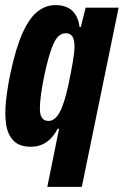

<svg xmlns="http://www.w3.org/2000/svg" viewBox="-20 -564 484 751"><path d="M165 167 211 -60 206 -61Q169 10 101 10Q56 10 33 -13.5Q10 -37 4 -77.5Q-2 -118 3.5 -169Q9 -220 20 -274Q42 -377 68.5 -435.5Q95 -494 127 -519Q159 -544 196 -544Q280 -544 291 -459L296 -458L315 -534H444L300 167ZM170 -91Q195 -91 213.5 -125Q232 -159 248 -234L258 -284Q266 -324 270 -358Q274 -392 267 -413Q260 -434 237 -434Q208 -434 189.5 -393.5Q171 -353 153 -267Q136 -185 136 -138Q136 -91 170 -91Z"/></svg>

Font: Mona Sans Condensed
Style: Bold Italic
Weight: 700
Width: 3
Italic angle: -11.7°
Designer: Deni Anggara
Foundry: GitHub
Version: Version 1.001; ttfautohint (v1.8.4.7-5d5b);gftools[0.9.31]